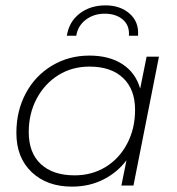

<svg xmlns="http://www.w3.org/2000/svg" viewBox="-20 -691 661 715"><path d="M572 -480 477 0H432L451 -94Q416 -48 364 -22Q312 4 248 4Q155 4 98 -50Q41 -104 41 -196Q41 -278 76 -343.5Q111 -409 173.5 -446.5Q236 -484 313 -484Q387 -484 436 -452Q485 -420 502 -361L526 -480ZM483 -282Q483 -358 438.5 -400.5Q394 -443 313 -443Q248 -443 197 -411Q146 -379 116.5 -323.5Q87 -268 87 -199Q87 -122 132 -80Q177 -38 258 -38Q322 -38 373 -69Q424 -100 453.5 -156Q483 -212 483 -282ZM373 -671Q428 -671 463 -640Q498 -609 494 -558H460Q463 -596 437.5 -618Q412 -640 370 -640Q329 -640 299.5 -617.5Q270 -595 264 -558H229Q237 -610 276.5 -640.5Q316 -671 373 -671Z"/></svg>

Font: Montserrat Ace
Style: Light Italic
Weight: 300
Italic angle: -11.3°
Designer: Julieta Ulanovsky
Foundry: Julieta Ulanovsky
Version: Version 1